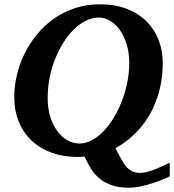

<svg xmlns="http://www.w3.org/2000/svg" viewBox="-20 -707 804 887"><path d="M577.1 -416Q577.1 -464.4 564.9 -503.2Q552.7 -542 533 -569.3Q513.2 -596.7 488 -611.3Q462.9 -626 437 -626Q406.7 -626 377.4 -611.6Q348.1 -597.2 321.8 -571.5Q295.4 -545.9 273.2 -510.7Q251 -475.6 234.6 -434.3Q218.3 -393.1 209.2 -347.2Q200.2 -301.3 200.2 -253.9Q200.2 -206.1 212.4 -167.2Q224.6 -128.4 244.9 -101.1Q265.1 -73.7 291.7 -58.8Q318.4 -43.9 347.2 -43.9Q376 -43.9 404.3 -59.1Q432.6 -74.2 458.3 -100.8Q483.9 -127.4 505.6 -163.3Q527.3 -199.2 543.2 -240.7Q559.1 -282.2 568.1 -326.9Q577.1 -371.6 577.1 -416ZM764.2 107.9Q757.3 111.3 737.3 119.9Q717.3 128.4 690.4 137.5Q663.6 146.5 632.8 153.3Q602.1 160.2 574.2 160.2Q527.8 160.2 494.9 148.2Q461.9 136.2 438.5 116.5Q415 96.7 399.2 70.6Q383.3 44.4 370.1 16.1Q363.3 17.1 355.2 17.6Q347.2 18.1 337.9 18.1Q272.9 18.1 219.2 -1.2Q165.5 -20.5 127 -56.6Q88.4 -92.8 67.1 -143.8Q45.9 -194.8 45.9 -258.8Q45.9 -308.6 57.9 -359.9Q69.8 -411.1 93.3 -458.7Q116.7 -506.3 150.6 -547.9Q184.6 -589.4 228.5 -620.4Q272.5 -651.4 325.9 -669.2Q379.4 -687 441.9 -687Q513.2 -687 567.4 -665.5Q621.6 -644 658.2 -606.9Q694.8 -569.8 713.4 -520.8Q731.9 -471.7 731.9 -416Q731.9 -389.6 728.8 -357.4Q725.6 -325.2 716.6 -290.3Q707.5 -255.4 692.1 -219Q676.8 -182.6 652.6 -147.7Q628.4 -112.8 594 -80.6Q559.6 -48.3 513.2 -22Q527.3 3.4 538.1 24.4Q548.8 45.4 561 60.3Q573.2 75.2 588.9 83.5Q604.5 91.8 627.9 91.8Q641.1 91.8 654.8 88.6Q668.5 85.4 684.6 79.6Q700.7 73.7 720 64.9Q739.3 56.2 764.2 44.9Z"/></svg>

Font: Charis SIL CyrE
Style: Bold Italic
Weight: 700
Italic angle: -11°
Foundry: SIL International
Version: Version 5.000